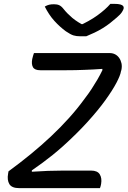

<svg xmlns="http://www.w3.org/2000/svg" viewBox="-20 -975 661 995"><path d="M498 0H80Q41 0 28.5 -21Q16 -42 22 -75L24 -87Q84 -131 139 -176Q194 -221 244 -268Q294 -315 338 -364Q382 -413 419 -464Q439 -490 455 -514.5Q471 -539 485 -563Q499 -587 511 -612L510 -618Q486 -616 463.5 -615Q441 -614 418 -613Q395 -612 371.5 -611.5Q348 -611 323 -611H189Q160 -611 151 -626.5Q142 -642 147 -669Q149 -678 151.5 -686.5Q154 -695 156 -700H548Q564 -700 576.5 -693.5Q589 -687 597.5 -675Q606 -663 609.5 -647Q613 -631 609 -612L607 -606Q604 -585 583.5 -546Q563 -507 525.5 -455Q488 -403 433 -342.5Q378 -282 306 -217Q279 -193 253 -172Q227 -151 200.5 -131.5Q174 -112 145 -92V-85Q187 -88 228.5 -89.5Q270 -91 308 -91H452Q485 -91 497 -71.5Q509 -52 504 -22Q503 -16 501.5 -10.5Q500 -5 498 0ZM427 -787Q422 -787 416.5 -787Q411 -787 406 -787Q401 -787 395 -787Q376 -787 361 -791.5Q346 -796 321 -813Q306 -824 291 -837.5Q276 -851 261.5 -867Q247 -883 234.5 -902Q222 -921 212 -941Q224 -948 234.5 -950.5Q245 -953 260 -953Q276 -953 287 -948Q298 -943 309 -929Q328 -905 354.5 -882.5Q381 -860 427 -837L372 -850Q389 -850 405.5 -850Q422 -850 439 -850L380 -837Q443 -865 485 -895.5Q527 -926 552 -955H572Q592 -955 603 -952Q614 -949 618 -944Q622 -939 621 -932Q620 -925 612 -912.5Q604 -900 585 -884Q568 -869 550 -855Q532 -841 511.5 -828.5Q491 -816 470 -806Q449 -796 427 -787Z"/></svg>

Font: Rec Mono Duotone
Style: Italic
Weight: 400
Italic angle: -10°
Monospace: yes
Version: Version 1.085; ttfautohint (v1.8.4.7-5d5b)